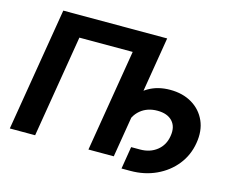

<svg xmlns="http://www.w3.org/2000/svg" viewBox="-107 -883 1328 1094"><g transform="rotate(15 557.0 -336.5)"><path d="M751 -727.5 630.9 0H481.4L581.1 -602.5H266.6L167 0H17.6L138.2 -727.5ZM691.4 55.7 712.9 -76.2H765.1Q824.2 -76.2 864.5 -108.2Q904.8 -140.1 913.6 -194.8Q923.3 -250.5 893.6 -283Q863.8 -315.4 804.7 -315.4Q745.1 -315.4 704.8 -281.7Q664.6 -248 654.8 -189.9H581.5Q594.7 -270.5 629.4 -328.6Q664.1 -386.7 718.3 -418Q772.5 -449.2 844.2 -449.2Q918.9 -449.2 973.4 -416.7Q1027.8 -384.3 1053.5 -326.9Q1079.1 -269.5 1066.4 -194.8Q1054.2 -120.6 1009 -64.2Q963.9 -7.8 895.3 23.9Q826.7 55.7 743.7 55.7Z"/></g></svg>

Font: Inter 20pt
Style: Bold Italic
Weight: 700
Italic angle: -9.3988°
Version: Version 4.001;git-66647c0bb